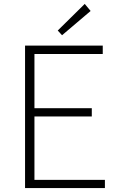

<svg xmlns="http://www.w3.org/2000/svg" viewBox="-20 -961 607 981"><path d="M108 0V-728H505V-685H156V-408H449V-366H156V-42H516V0ZM297 -781 275 -805 413 -941 443 -905Z"/></svg>

Font: Noto Sans HK Thin ExtraLight
Style: Regular
Weight: 250
Version: Version 2.004-H2;hotconv 1.0.118;makeotfexe 2.5.65603